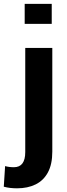

<svg xmlns="http://www.w3.org/2000/svg" viewBox="-68 -782 353 1015"><path d="M205.5 -656H62.5V-761.5H205.5ZM22 213.5Q-17 213.5 -48 205L-41 96Q-20.5 102 5.5 102Q65.5 102 65.5 22V-528.5H208.5V19.5Q208.5 86 185.5 129Q162.5 172 120.5 192.8Q78.5 213.5 22 213.5Z"/></svg>

Font: Roberto Sans
Style: Bold
Weight: 700
Designer: Google (font) & Cristiano Sobral (main changes)
Version: Version 1.000;October 12, 2021;FontCreator 14.0.0.2814 64-bi